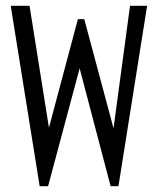

<svg xmlns="http://www.w3.org/2000/svg" viewBox="-20 -643 540 663"><path d="M117 0H146L255 -407L362 0H389L488 -623H429L372 -200L271 -577H249L149 -202L82 -623H17Z"/></svg>

Font: Inconsolata Thin
Style: Regular
Weight: 100
Monospace: yes
Designer: Raph Levien, Cyreal, Brenton Simpson
Foundry: Raph Levien, Cyreal, Google
Version: Version 3.100